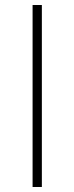

<svg xmlns="http://www.w3.org/2000/svg" viewBox="-20 -746 297 766"><path d="M110 0H147V-726H110Z"/></svg>

Font: Noto Sans T Chinese Thin
Style: Regular
Weight: 100
Designer: Ryoko NISHIZUKA (kana & ideographs); Paul D. Hunt (Latin, Greek & Cyrillic); Wenlong ZHANG (bopomofo); Sandoll Communica
Foundry: Adobe Systems Incorporated
Version: Version 1.000;PS 1;hotconv 1.0.78;makeotf.lib2.5.61930